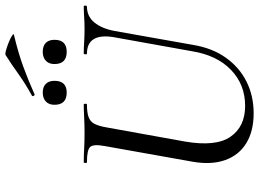

<svg xmlns="http://www.w3.org/2000/svg" viewBox="-146 -814 972 721"><g transform="rotate(-90 340.5 -453.0)"><path d="M562 -513Q570 -562 554.5 -587.5Q539 -613 500 -613Q497 -613 497.5 -619Q498 -625 500 -625Q522 -625 544 -623.5Q566 -622 592 -622Q616 -622 638 -623.5Q660 -625 677 -625Q681 -625 680.5 -619Q680 -613 677 -613Q640 -613 617 -585Q594 -557 585 -508L533 -215Q521 -142 484.5 -91Q448 -40 394.5 -13.5Q341 13 276 13Q209 13 164 -14.5Q119 -42 100.5 -93.5Q82 -145 94 -215L153 -546Q161 -589 149.5 -601Q138 -613 93 -613Q89 -613 89.5 -619Q90 -625 92 -625Q115 -625 143 -623.5Q171 -622 200 -622Q233 -622 261 -623.5Q289 -625 309 -625Q312 -625 312 -619Q312 -613 309 -613Q278 -613 261 -606.5Q244 -600 236 -584Q228 -568 223 -539L170 -245Q150 -129 188 -74Q226 -19 304 -19Q384 -19 439 -72Q494 -125 509 -218ZM507 -689Q461 -689 461 -735Q461 -756 473.5 -767.5Q486 -779 507 -779Q529 -779 540.5 -767.5Q552 -756 552 -735Q552 -689 507 -689ZM354 -689Q308 -689 308 -735Q308 -756 320.5 -767.5Q333 -779 354 -779Q375 -779 386.5 -767.5Q398 -756 398 -735Q398 -689 354 -689ZM348 -810Q344 -808 341.5 -813.5Q339 -819 343 -820Q387 -844 422.5 -869.5Q458 -895 494 -918Q498 -921 512.5 -917Q527 -913 543 -906.5Q559 -900 568 -894Q577 -888 570 -887Q503 -871 451 -852Q399 -833 348 -810Z"/></g></svg>

Font: Cormorant Light Medium
Style: Italic
Weight: 500
Italic angle: -10°
Version: Version 4.000